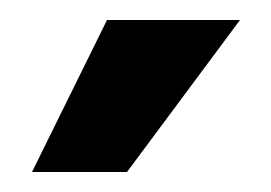

<svg xmlns="http://www.w3.org/2000/svg" viewBox="-20 -675 271 192"><path d="M220 -655 107 -503H12L87 -655Z"/></svg>

Font: Tajawal ExtraBold
Style: Regular
Weight: 800
Designer: Boutros Fonts
Foundry: Created by Boutros International 2017
Version: Version 1.700